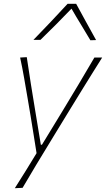

<svg xmlns="http://www.w3.org/2000/svg" viewBox="-20 -797 558 1011"><path d="M58 194Q87 148 116 101.8Q145 55.5 172.5 9.5Q164.5 -39 156.8 -89.2Q149 -139.5 141 -187L126 -276Q117 -329.5 107.2 -385.2Q97.5 -441 86 -494L121 -496Q131.5 -424 142.5 -355.2Q153.5 -286.5 165.5 -214L195 -35H201L311 -215.5Q354.5 -287 395.5 -355.8Q436.5 -424.5 477 -494H518Q492.5 -453.5 469.2 -416.2Q446 -379 418.5 -334.5Q391 -290 353 -228L268 -89Q209.5 6.5 170 72.2Q130.5 138 99 192ZM456 -585Q431.5 -627 406 -668.2Q380.5 -709.5 356.5 -751.5Q316.5 -710 276.2 -669.2Q236 -628.5 193 -587H156Q202.5 -635 247.2 -682Q292 -729 336 -777H381Q406 -731.5 432.5 -682.8Q459 -634 486 -586Z"/></svg>

Font: Commissioner Flair Thin
Style: Italic
Weight: 100
Italic angle: -12°
Designer: Kostas Bartsokas
Foundry: Kostas Bartsokas
Version: Version 1.000; ttfautohint (v1.8.3)